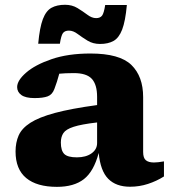

<svg xmlns="http://www.w3.org/2000/svg" viewBox="-20 -750 697 784"><path d="M511 12.5Q454 12.5 422 -19.8Q390 -52 383 -125.5Q363 -50 322.5 -18.5Q282 13 212.5 13Q130.5 13 87 -23Q43.5 -59 43.5 -131.5Q43.5 -168 56.2 -197Q69 -226 103.8 -248.5Q138.5 -271 204.2 -288.8Q270 -306.5 376.5 -321V-354.5Q376.5 -404.5 355 -428Q333.5 -451.5 281.5 -451.5Q262.5 -451.5 248 -450.8Q233.5 -450 222 -449Q213 -415 202 -386.5Q193.5 -363.5 174.5 -356.5Q155.5 -349.5 121 -349.5Q84.5 -349.5 67.2 -362Q50 -374.5 50 -394.5Q50 -421.5 86.8 -453.5Q123.5 -485.5 190.8 -508.5Q258 -531.5 349 -531.5Q468.5 -531.5 516.5 -484.8Q564.5 -438 564.5 -353.5V-129.5Q564.5 -105 575.5 -95.8Q586.5 -86.5 608.5 -86.5Q624 -86.5 649.5 -91V-29.5Q619.5 -10.5 584.2 1Q549 12.5 511 12.5ZM228.5 -168Q228.5 -135 242.5 -121.2Q256.5 -107.5 294 -107.5Q331 -107.5 353.8 -123.8Q376.5 -140 376.5 -166V-250Q312 -242.5 280.5 -232.2Q249 -222 238.8 -206.5Q228.5 -191 228.5 -168ZM498 -729.5Q492 -663.5 478.8 -629.2Q465.5 -595 443.5 -582.8Q421.5 -570.5 388.5 -570.5Q359.5 -570.5 337.5 -584Q315.5 -597.5 297.2 -611.2Q279 -625 261.5 -625Q244.5 -625 237 -614.8Q229.5 -604.5 224.5 -571.5H136Q142 -637.5 155 -671.8Q168 -706 190.2 -718.2Q212.5 -730.5 245.5 -730.5Q274.5 -730.5 296.5 -717Q318.5 -703.5 336.8 -689.8Q355 -676 372.5 -676Q389 -676 396.8 -686.2Q404.5 -696.5 409.5 -729.5Z"/></svg>

Font: Newsreader 6pt
Style: Bold
Weight: 700
Designer: Hugues Gentile
Foundry: Production Type
Version: Version 1.003; ttfautohint (v1.8.3)